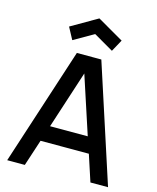

<svg xmlns="http://www.w3.org/2000/svg" viewBox="-141 -1088 967 1184"><g transform="rotate(15 342.5 -496.0)"><path d="M343.8 -891.7 469.8 -818.8 511.5 -894.8 343.8 -991.7 176 -894.8 216.7 -818.8ZM552.1 0H664.6L420.8 -750H264.6L20.8 0H133.3L188.5 -168.8H496.9ZM221.9 -270.8 341.7 -639.6 462.5 -270.8Z"/></g></svg>

Font: Manrope Semibold
Style: Regular
Weight: 600
Width: 4
Designer: Michael Sharanda
Foundry: Michael Sharanda
Version: Version 2.000;PS 002.000;hotconv 1.0.88;makeotf.lib2.5.64775